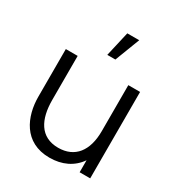

<svg xmlns="http://www.w3.org/2000/svg" viewBox="-186 -903 966 1039"><g transform="rotate(30 297.0 -383.0)"><path d="M305.5 -780 270 -625H320.5L380 -780ZM276.5 13.5C354 13.5 418 -16.5 458 -75V0H524V-540H450.5V-252C450.5 -130 394.5 -56.5 290.5 -56.5C177.5 -56.5 134 -145.5 134 -264.5V-540H60V-243C60 -121.5 114.5 13.5 276.5 13.5Z"/></g></svg>

Font: Hauora
Style: Regular
Weight: 400
Designer: Mikhail Sharanda
Foundry: WCYS & Co.
Version: Version 1.010